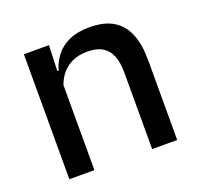

<svg xmlns="http://www.w3.org/2000/svg" viewBox="-95 -603 730 706"><g transform="rotate(-20 270.0 -250.0)"><path d="M386 0V-302Q386 -337.5 376.2 -363.5Q366.5 -389.5 344.2 -404Q322 -418.5 283.5 -418.5Q248 -418.5 222 -405.5Q196 -392.5 179.8 -370.5Q163.5 -348.5 156.5 -320.5L140.5 -388.5H161.5Q170 -419.5 189.5 -444.8Q209 -470 241.5 -485Q274 -500 322 -500Q379.5 -500 415 -478.2Q450.5 -456.5 467.2 -415Q484 -373.5 484 -313V0ZM62 0V-489H160L156 -374.5L160 -368.5V0Z"/></g></svg>

Font: Anek Odia Medium
Style: Regular
Weight: 500
Designer: Yesha Goshar & Mahesh Sahu (Odia), Yesha Goshar (Latin)
Foundry: Ek Type
Version: Version 1.003